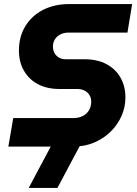

<svg xmlns="http://www.w3.org/2000/svg" viewBox="-20 -720 673 943"><path d="M21 0 45 -140H338Q368 -140 388 -151Q408 -162 418 -180Q428 -198 428 -221Q428 -239 419.5 -253Q411 -267 395.5 -275Q380 -283 358 -283H271Q212 -283 167.5 -306Q123 -329 98 -372Q73 -415 73 -472Q73 -540 104.5 -591.5Q136 -643 191.5 -671.5Q247 -700 320 -700H629L606 -560H318Q294 -560 276.5 -551Q259 -542 249.5 -526.5Q240 -511 240 -492Q240 -472 248.5 -458Q257 -444 271 -436.5Q285 -429 302 -429H395Q458 -429 503 -405Q548 -381 572 -338.5Q596 -296 596 -241Q596 -195 577.5 -152Q559 -109 525 -75Q491 -41 444 -20.5Q397 0 339 0ZM121 203 244 -28H385L262 203Z"/></svg>

Font: MuseoModerno Thin
Style: Bold Italic
Weight: 700
Italic angle: -9°
Version: Version 1.003